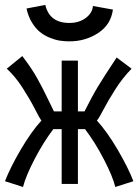

<svg xmlns="http://www.w3.org/2000/svg" viewBox="-28 -744 565 779"><path d="M253.4 -650.9Q292.5 -650.9 319.6 -670.9Q346.7 -690.9 349.1 -719.7L430.2 -705.1Q421.9 -644 370.4 -610.1Q318.8 -576.2 253.4 -576.2Q232.9 -576.2 213.6 -579.3Q194.3 -582.5 172.4 -591.6Q150.4 -600.6 133.1 -615Q115.7 -629.4 101.1 -653.6Q86.4 -677.7 79.6 -709.5L155.8 -724.1Q172.9 -650.9 253.4 -650.9ZM314.9 -292Q345.7 -353.5 369.1 -392.3Q392.6 -431.2 445.3 -510.7L505.9 -465.3Q469.7 -428.2 440.7 -382.8Q411.6 -337.4 392.8 -301.3Q374 -265.1 365.2 -254.9Q406.7 -209.5 449.5 -136.5Q492.2 -63.5 513.2 -8.8L439.9 14.6Q429.2 -28.8 393.3 -97.9Q357.4 -167 316.9 -220.2H288.1V2.4H222.2V-220.2H188.5Q147.9 -167 112.1 -97.9Q76.2 -28.8 65.4 14.6L-7.8 -8.8Q13.2 -63.5 55.9 -136.5Q98.6 -209.5 140.1 -254.9Q133.8 -262.2 114 -301Q94.2 -339.8 64.2 -386.7Q34.2 -433.6 -0.5 -465.3L62.5 -516.6Q82 -490.7 96.9 -468.8Q111.8 -446.8 124.8 -423.1Q137.7 -399.4 145.3 -384.8Q152.8 -370.1 167.7 -339.4Q182.6 -308.6 190.9 -292H222.2V-498H288.1V-292Z"/></svg>

Font: FantasqueSansM Nerd Font
Style: Regular
Weight: 400
Monospace: yes
Designer: Jany Belluz
Version: Version 1.8.0 ; ttfautohint (v1.8.2);Nerd Fonts 3.4.0